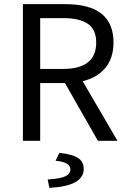

<svg xmlns="http://www.w3.org/2000/svg" viewBox="-20 -676 609 922"><path d="M90 0V-656H295Q525 -656 525 -472Q525 -397 486 -350Q447 -303 377 -286L544 0H450L292 -277H173V0ZM173 -345H283Q442 -345 442 -472Q442 -534 402 -561.5Q362 -589 283 -589H173ZM217 226 209 186Q270 182 294 170.5Q318 159 318 138Q318 102 247 96L265 58Q329 65 355.5 83Q382 101 382 135Q382 218 217 226Z"/></svg>

Font: Toshiba Sans
Style: Regular
Weight: 400
Designer: Paul D. Hunt
Foundry: Toshiba Corporation
Version: Version 2.020;PS 2.0;hotconv 1.0.86;makeotf.lib2.5.63406